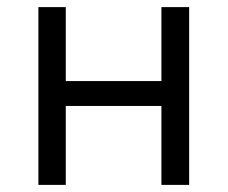

<svg xmlns="http://www.w3.org/2000/svg" viewBox="-20 -520 640 540"><path d="M434 -222H165V0H88V-500H165V-292H434V-500H512V0H434Z"/></svg>

Font: PT Mono
Style: Regular
Weight: 400
Monospace: yes
Designer: A.Korolkova, I.Chaeva
Foundry: ParaType Ltd
Version: Version 1.001W OFL